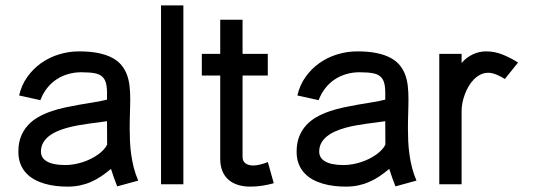

<svg xmlns="http://www.w3.org/2000/svg" viewBox="-20 -690 1997 719"><path d="M497.7 -13.7Q487.4 -37.1 481.1 -61.7Q474.9 -86.3 471.4 -111.2Q467.9 -136.1 466.7 -161Q465.6 -185.9 465.6 -210Q465.6 -225.2 465.9 -238.9Q466.3 -252.6 466.6 -265.9Q466.9 -279.2 467.3 -292.7Q467.7 -306.2 467.7 -320.7Q467.7 -345.5 465.1 -368.2Q462.5 -390.9 455.3 -410.4Q448.1 -429.9 434.8 -446Q421.5 -462.2 400.1 -473.6Q378.8 -485 348.2 -491.3Q317.6 -497.6 275.6 -497.6Q237.4 -497.6 200.8 -486.3Q164.2 -475.1 134 -453.7Q103.8 -432.3 82.1 -401.7Q60.4 -371.2 51.6 -332.5L131.2 -314.9Q140.7 -340 156 -359.6Q171.3 -379.2 191.2 -392.4Q211.1 -405.6 234.7 -412.5Q258.3 -419.4 284.2 -419.4Q316.5 -419.4 335.9 -415.5Q355.3 -411.6 365.7 -400.3Q376 -389 378.9 -369Q381.8 -348.9 380.7 -316.9Q358.5 -311.3 332.3 -307.1Q306.2 -303 278.7 -298.2Q251.2 -293.3 223.4 -287.4Q195.6 -281.4 170 -272.5Q144.5 -263.7 122.5 -251.1Q100.5 -238.5 84 -220.3Q67.6 -202.1 58.2 -178Q48.8 -153.9 48.8 -121.7Q48.8 -95.9 56.6 -76.2Q64.3 -56.4 77.9 -41.9Q91.4 -27.3 109.3 -17.6Q127.1 -7.9 147.6 -2Q168.1 3.9 189.9 6.4Q211.7 8.9 232.7 8.9Q257.2 8.9 278.8 4.5Q300.4 0 320.4 -8.7Q340.5 -17.3 358.9 -29.7Q377.3 -42.1 395.6 -57.6Q401 -41 406.7 -24.4Q412.5 -7.8 418.9 7.9ZM381.2 -148.2Q376.3 -138.5 367.4 -128.9Q358.4 -119.3 346.5 -110.9Q334.6 -102.5 320.5 -95.4Q306.4 -88.3 290.5 -83.1Q274.7 -77.9 257.8 -74.9Q240.8 -71.9 223.9 -71.9Q213.3 -71.9 202.3 -72.9Q191.3 -74 181.2 -76.1Q171 -78.2 162.3 -82.1Q153.6 -85.9 147.2 -91.4Q140.7 -96.9 137 -104.5Q133.3 -112.1 133.3 -121.7Q133.3 -140.1 141.1 -154.4Q148.9 -168.7 162.4 -179.5Q175.9 -190.3 193.7 -198.1Q211.5 -205.9 231.4 -211.4Q251.3 -216.9 272.4 -220.6Q293.5 -224.4 313.3 -227.1Q333.1 -229.7 350.5 -231.9Q367.8 -234 380.7 -236.2Z M666.7 -669.9H583V0H666.7Z M983 -83.1Q977.5 -80.8 970.6 -78.5Q963.7 -76.2 956.5 -74.4Q949.3 -72.6 942.3 -71.5Q935.2 -70.3 928.6 -70.3Q920.8 -70.3 913.5 -72Q906.2 -73.7 900.6 -77.4Q894.9 -81.1 891.6 -87.3Q888.3 -93.6 888.3 -102.8V-407.1H982.8V-488.3H888.3V-616.2H804.7V-488.3H735.8V-407.1H804.7V-95.2Q804.7 -69.1 812.8 -49.4Q820.9 -29.8 835.8 -16.8Q850.7 -3.9 871.5 2.5Q892.3 8.9 917.6 8.9Q939.9 8.9 962.1 5.4Q984.3 2 1005.2 -3.9Z M1539.7 -13.7Q1529.4 -37.1 1523.1 -61.7Q1516.8 -86.3 1513.4 -111.2Q1509.9 -136.1 1508.7 -161Q1507.6 -185.9 1507.6 -210Q1507.6 -225.2 1507.9 -238.9Q1508.3 -252.6 1508.6 -265.9Q1508.9 -279.2 1509.3 -292.7Q1509.6 -306.2 1509.6 -320.7Q1509.6 -345.5 1507.1 -368.2Q1504.5 -390.9 1497.3 -410.4Q1490.1 -429.9 1476.8 -446Q1463.5 -462.2 1442.1 -473.6Q1420.8 -485 1390.2 -491.3Q1359.6 -497.6 1317.6 -497.6Q1279.4 -497.6 1242.8 -486.3Q1206.2 -475.1 1176 -453.7Q1145.8 -432.3 1124.1 -401.7Q1102.4 -371.2 1093.6 -332.5L1173.2 -314.9Q1182.7 -340 1198 -359.6Q1213.3 -379.2 1233.2 -392.4Q1253.1 -405.6 1276.7 -412.5Q1300.3 -419.4 1326.2 -419.4Q1358.5 -419.4 1377.9 -415.5Q1397.3 -411.6 1407.7 -400.3Q1418 -389 1420.9 -369Q1423.8 -348.9 1422.7 -316.9Q1400.5 -311.3 1374.3 -307.1Q1348.1 -303 1320.7 -298.2Q1293.2 -293.3 1265.4 -287.4Q1237.5 -281.4 1212 -272.5Q1186.5 -263.7 1164.5 -251.1Q1142.5 -238.5 1126 -220.3Q1109.6 -202.1 1100.2 -178Q1090.8 -153.9 1090.8 -121.7Q1090.8 -95.9 1098.6 -76.2Q1106.3 -56.4 1119.9 -41.9Q1133.4 -27.3 1151.2 -17.6Q1169.1 -7.9 1189.6 -2Q1210.1 3.9 1231.9 6.4Q1253.7 8.9 1274.7 8.9Q1299.2 8.9 1320.8 4.5Q1342.4 0 1362.4 -8.7Q1382.4 -17.3 1400.9 -29.7Q1419.3 -42.1 1437.6 -57.6Q1443 -41 1448.7 -24.4Q1454.5 -7.8 1460.9 7.9ZM1423.2 -148.2Q1418.3 -138.5 1409.4 -128.9Q1400.4 -119.3 1388.5 -110.9Q1376.6 -102.5 1362.5 -95.4Q1348.4 -88.3 1332.5 -83.1Q1316.7 -77.9 1299.7 -74.9Q1282.8 -71.9 1265.9 -71.9Q1255.2 -71.9 1244.3 -72.9Q1233.3 -74 1223.1 -76.1Q1213 -78.2 1204.3 -82.1Q1195.6 -85.9 1189.1 -91.4Q1182.7 -96.9 1179 -104.5Q1175.3 -112.1 1175.3 -121.7Q1175.3 -140.1 1183.1 -154.4Q1190.9 -168.7 1204.4 -179.5Q1217.9 -190.3 1235.7 -198.1Q1253.5 -205.9 1273.4 -211.4Q1293.3 -216.9 1314.4 -220.6Q1335.4 -224.4 1355.3 -227.1Q1375.1 -229.7 1392.5 -231.9Q1409.8 -234 1422.7 -236.2Z M1920 -455.8Q1893.2 -472.9 1863.2 -485.2Q1833.3 -497.6 1800.4 -497.6Q1787.4 -497.6 1774.9 -494.8Q1762.5 -492.1 1750.6 -486.5Q1738.8 -480.8 1728.1 -472.7Q1717.5 -464.6 1708.6 -454.2V-488.3H1625V0H1708.6V-275.4Q1708.6 -288.9 1711.6 -304.5Q1714.6 -320.1 1720.4 -335.9Q1726.2 -351.8 1734.7 -366.5Q1743.3 -381.2 1754.5 -392.5Q1765.6 -403.8 1779.2 -410.6Q1792.7 -417.5 1808.3 -417.5Q1815.7 -417.5 1824.2 -415.4Q1832.8 -413.3 1840.9 -409.9Q1849.1 -406.5 1856.9 -402.3Q1864.6 -398.1 1870.5 -394.2Z"/></svg>

Font: SaysetthaMai Thin
Style: Regular
Weight: 100
Designer: John M. Durdin
Foundry: Lao Script for Windows
Version: Version 1.101